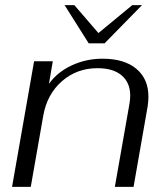

<svg xmlns="http://www.w3.org/2000/svg" viewBox="-20 -729 644 749"><path d="M113 -490H186L171 -402Q204 -448 260 -474Q316 -500 380 -500Q465 -500 512 -460.5Q559 -421 559 -352Q559 -334 556 -314L501 0H428L485 -324Q488 -341 488 -356Q488 -406 455 -434.5Q422 -463 360 -463Q280 -463 222 -412.5Q164 -362 149 -279L100 0H27ZM232 -709H270L364 -600L496 -709H534L388 -560H326Z"/></svg>

Font: Fahkwang Light
Style: Italic
Weight: 300
Italic angle: -10°
Version: Version 1.000; ttfautohint (v1.6)